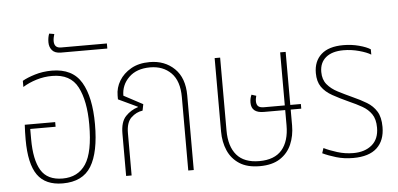

<svg xmlns="http://www.w3.org/2000/svg" viewBox="-49 -798 1875 905"><g transform="rotate(-5 888.5 -345.5)"><path d="M214 9Q132 9 94.5 -44Q57 -97 57 -212Q57 -227 57.5 -248Q58 -269 59 -282H203V-260H83V-212Q83 -114 113 -64Q143 -14 215 -14Q288 -14 325 -70Q362 -126 362 -257Q362 -369 328 -434.5Q294 -500 207 -500Q169 -500 133 -489Q97 -478 68 -460V-489Q90 -502 127.5 -513.5Q165 -525 208 -525Q306 -525 347.5 -454.5Q389 -384 389 -256Q389 -123 348.5 -57Q308 9 214 9Z M259 -606Q230 -606 217 -621.5Q204 -637 204 -659Q204 -682 211 -700L235 -696Q233 -690 231 -680.5Q229 -671 229 -663Q229 -630 261 -630H478V-606Z M514 0V-200Q514 -256 539 -282Q564 -308 597 -318L598 -320L507 -363V-381Q507 -418 526.5 -450.5Q546 -483 582.5 -504Q619 -525 671 -525Q742 -525 788 -480.5Q834 -436 834 -353V0H808V-347Q808 -424 770 -462Q732 -500 671 -500Q607 -500 570.5 -464.5Q534 -429 534 -378L624 -330L618 -300Q588 -296 564 -273.5Q540 -251 540 -200V0Z M1146 9Q1087 9 1050 -15Q1013 -39 995.5 -79.5Q978 -120 978 -169V-517H1004V-172Q1004 -97 1039 -56Q1074 -15 1146 -15Q1218 -15 1253 -56Q1288 -97 1288 -172V-244H1187Q1128 -244 1128 -293Q1128 -305 1130.5 -314.5Q1133 -324 1136 -330L1158 -323Q1157 -319 1155.5 -312Q1154 -305 1154 -298Q1154 -282 1162 -274Q1170 -266 1190 -266H1288V-517H1314V-266H1364V-244H1314V-169Q1314 -120 1296.5 -79.5Q1279 -39 1242 -15Q1205 9 1146 9Z M1588 9Q1545 9 1508 -2Q1471 -13 1444 -26L1452 -50Q1478 -37 1515 -25.5Q1552 -14 1591 -14Q1645 -14 1678.5 -42Q1712 -70 1712 -124Q1712 -164 1695.5 -188Q1679 -212 1651.5 -227.5Q1624 -243 1592 -257Q1548 -277 1515 -295.5Q1482 -314 1464.5 -339.5Q1447 -365 1447 -405Q1447 -461 1482.5 -493Q1518 -525 1587 -525Q1626 -525 1661.5 -515.5Q1697 -506 1715 -494V-469Q1696 -481 1659.5 -491Q1623 -501 1586 -501Q1532 -501 1502.5 -476.5Q1473 -452 1473 -408Q1473 -372 1492 -349Q1511 -326 1542 -310Q1573 -294 1610 -277Q1646 -261 1675 -243.5Q1704 -226 1721 -198.5Q1738 -171 1738 -125Q1738 -61 1700.5 -26Q1663 9 1588 9Z"/></g></svg>

Font: Noto Sans Thai UI Cond Thin
Style: Regular
Weight: 100
Width: 3
Designer: Monotype Design Team
Foundry: Monotype Imaging Inc.
Version: Version 2.000